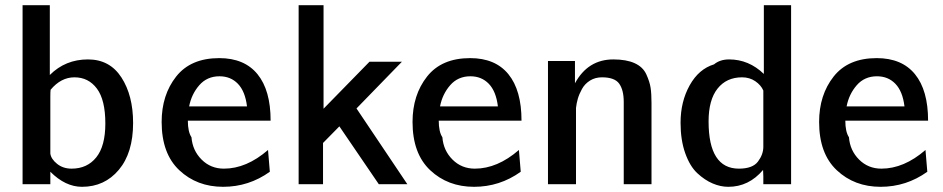

<svg xmlns="http://www.w3.org/2000/svg" viewBox="-20 -710 3633 740"><path d="M67 0V-690H172V-421Q232 -481 319 -481Q403 -481 448 -411.5Q493 -342 493 -236Q493 -121 438 -55.5Q383 10 296 10Q232 10 174 -48V0ZM174 -118Q177 -97 200 -78.5Q223 -60 256 -60Q316 -60 351 -103.5Q386 -147 386 -234Q386 -325 353.5 -368.5Q321 -412 267 -412Q215 -412 175 -364Q174 -356 174 -338V-158Z M603 -240Q603 -344 659 -415Q715 -486 825 -486Q922 -486 972.5 -424Q1023 -362 1023 -245H704Q704 -202 718 -181Q722 -130 757 -95Q792 -60 843 -60Q930 -60 1013 -132L1020 -48Q939 10 840 10Q739 10 671 -54Q603 -118 603 -240ZM709 -300H932Q925 -358 897 -387Q869 -416 826 -416Q778 -416 748 -381.5Q718 -347 709 -300Z M1131 0V-690H1227V-291Q1256 -321 1315.5 -381.5Q1375 -442 1404 -472H1529L1354 -292L1550 0H1440L1288 -223Q1245 -180 1225 -159V0Z M1570 -240Q1570 -344 1626 -415Q1682 -486 1792 -486Q1889 -486 1939.5 -424Q1990 -362 1990 -245H1671Q1671 -202 1685 -181Q1689 -130 1724 -95Q1759 -60 1810 -60Q1897 -60 1980 -132L1987 -48Q1906 10 1807 10Q1706 10 1638 -54Q1570 -118 1570 -240ZM1676 -300H1899Q1892 -358 1864 -387Q1836 -416 1793 -416Q1745 -416 1715 -381.5Q1685 -347 1676 -300Z M2092 0V-475H2196V-389Q2246 -481 2344 -481Q2394 -481 2426 -466.5Q2458 -452 2471 -423.5Q2484 -395 2487.5 -372Q2491 -349 2491 -313V-308V0H2384V-317Q2384 -363 2366.5 -387.5Q2349 -412 2300 -412Q2274 -412 2254 -399.5Q2234 -387 2223 -367Q2212 -347 2207 -329.5Q2202 -312 2200 -294V-275V0Z M2603 -237Q2603 -318 2638 -381Q2673 -444 2732 -462Q2755 -481 2790 -481Q2866 -481 2924 -425V-690H3029V0H2922V-30Q2922 -34 2921.5 -42.5Q2921 -51 2921 -55Q2866 10 2787 10Q2757 10 2726.5 -3Q2696 -16 2667.5 -42.5Q2639 -69 2621 -119.5Q2603 -170 2603 -237ZM2711 -242Q2711 -60 2828 -60Q2881 -60 2901.5 -87.5Q2922 -115 2922 -144V-361Q2913 -382 2891 -397Q2869 -412 2840 -412Q2780 -412 2745.5 -368.5Q2711 -325 2711 -242Z M3137 -240Q3137 -344 3193 -415Q3249 -486 3359 -486Q3456 -486 3506.5 -424Q3557 -362 3557 -245H3238Q3238 -202 3252 -181Q3256 -130 3291 -95Q3326 -60 3377 -60Q3464 -60 3547 -132L3554 -48Q3473 10 3374 10Q3273 10 3205 -54Q3137 -118 3137 -240ZM3243 -300H3466Q3459 -358 3431 -387Q3403 -416 3360 -416Q3312 -416 3282 -381.5Q3252 -347 3243 -300Z"/></svg>

Font: Coval
Style: Medium
Weight: 500
Foundry: Context Ltd
Version: Version 001.000